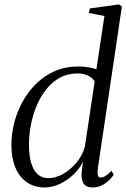

<svg xmlns="http://www.w3.org/2000/svg" viewBox="-20 -837 571 868"><path d="M422 -73.5Q420 -56 422.2 -45.2Q424.5 -34.5 435 -34.5Q445.5 -34.5 457.8 -42Q470 -49.5 484 -65L494 -47.5Q488 -36.5 474 -23Q460 -9.5 441 0.5Q422 10.5 398.5 10.5Q369 10.5 357.5 -8.2Q346 -27 349.5 -60.5L355 -106.5Q340.5 -75 312.8 -48.5Q285 -22 250.8 -5.8Q216.5 10.5 183 10.5Q135 10.5 101 -13.2Q67 -37 49.2 -80.2Q31.5 -123.5 31.5 -182.5Q31.5 -231 44.2 -281.2Q57 -331.5 82 -377Q107 -422.5 143.8 -458.8Q180.5 -495 228.5 -515.8Q276.5 -536.5 335.5 -536.5Q357 -536.5 378.2 -533Q399.5 -529.5 416 -524L452 -764.5L381.5 -778.5L386.5 -799L518 -817L531 -807.5ZM408 -469Q400 -484 379 -494.5Q358 -505 330 -505Q285.5 -505 250.2 -485.5Q215 -466 188.8 -432.8Q162.5 -399.5 145.2 -358Q128 -316.5 119.5 -271.5Q111 -226.5 111 -184Q111 -133.5 121.2 -99.5Q131.5 -65.5 151 -48.5Q170.5 -31.5 198 -31.5Q231 -31.5 264.5 -50.2Q298 -69 325 -101Q352 -133 363.5 -172.5Z"/></svg>

Font: Merriweather 96pt Light
Style: Italic
Weight: 300
Italic angle: -7.8°
Version: Version 2.101